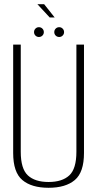

<svg xmlns="http://www.w3.org/2000/svg" viewBox="-20 -886 476 911"><path d="M210.5 5Q129.5 5 86 -31.8Q42.5 -68.5 42.5 -160V-674.5H78.5V-166Q78.5 -85 112.2 -53.8Q146 -22.5 210.5 -22.5Q275 -22.5 308.8 -53.8Q342.5 -85 342.5 -166V-674.5H378.5V-160Q378.5 -68.5 335 -31.8Q291.5 5 210.5 5ZM164.5 -710.5Q155 -710.5 148.2 -717.2Q141.5 -724 141.5 -733.5Q141.5 -743.5 148.2 -750.2Q155 -757 164.5 -757Q174.5 -757 181.2 -750.2Q188 -743.5 188 -733.5Q188 -724 181.2 -717.2Q174.5 -710.5 164.5 -710.5ZM261 -710.5Q251 -710.5 244.2 -717.2Q237.5 -724 237.5 -733.5Q237.5 -743.5 244.2 -750.2Q251 -757 261 -757Q270.5 -757 277.2 -750.2Q284 -743.5 284 -733.5Q284 -724 277.2 -717.2Q270.5 -710.5 261 -710.5ZM216 -803 157.5 -866H189.5L239.5 -803Z"/></svg>

Font: Anybody ExtraLight
Style: Regular
Weight: 200
Designer: Tyler Finck
Foundry: Etcetera Type Company
Version: Version 1.010; ttfautohint (v1.8.3) -l 8 -r 50 -G 200 -x 14 